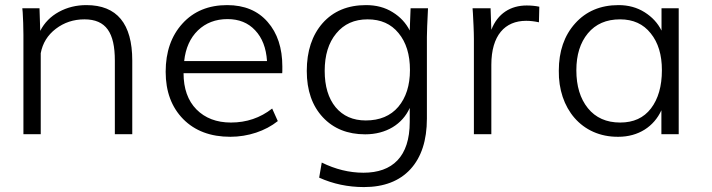

<svg xmlns="http://www.w3.org/2000/svg" viewBox="-20 -534 2832 764"><path d="M142.1 0V-322.3C149.4 -361.8 169.4 -394.5 202.1 -419.4C234.9 -444.3 272.5 -457 315.9 -457C401.9 -457 437 -403.8 437 -293V0H506.3V-293C506.3 -439.9 445.3 -513.7 323.7 -513.7C284.2 -513.7 247.6 -504.9 214.4 -486.8C181.6 -468.8 156.7 -443.8 140.1 -411.1L137.2 -501H68.8L70.3 -485.4C70.8 -474.6 71.8 -460.4 72.3 -442.9C72.8 -425.8 73.2 -410.2 73.2 -396V0Z M712.9 -291C718.3 -342.3 736.8 -383.3 767.6 -413.1C798.8 -442.9 837.9 -458 885.3 -458C930.7 -458 967.3 -443.4 995.1 -413.6C1023.4 -383.8 1039.1 -343.3 1042.5 -291ZM896.5 10.3C966.8 10.3 1036.1 -12.7 1085.4 -52.2L1063 -102.1C1015.6 -64.9 960.9 -46.4 898.9 -46.4C841.8 -46.4 795.9 -64 761.7 -98.6C727.5 -133.3 710.4 -181.6 710.4 -242.7H1103C1103.5 -246.1 1103.5 -254.9 1103.5 -269C1103.5 -342.8 1084 -402.3 1044.9 -446.8C1006.3 -491.2 952.6 -513.7 883.8 -513.7C810.1 -513.7 750.5 -489.3 706.1 -440.4C661.6 -391.6 639.2 -327.6 639.2 -248.5C639.2 -169.9 662.6 -107.4 709 -60.1C755.4 -13.2 817.9 10.3 896.5 10.3Z M1435.5 -54.7C1384.8 -54.7 1344.7 -72.3 1315.4 -107.4C1286.6 -142.6 1272 -190.9 1272 -252C1272 -314 1287.1 -363.8 1317.9 -400.9C1348.6 -438.5 1390.1 -457 1442.9 -457C1495.1 -457 1536.1 -439 1565.9 -402.3C1596.2 -365.7 1611.3 -316.9 1611.3 -255.4C1611.3 -194.3 1595.7 -145.5 1564.9 -108.9C1534.2 -72.8 1490.7 -54.7 1435.5 -54.7ZM1428.2 210.4C1507.8 210.4 1569.8 186.5 1613.3 139.2C1656.7 91.8 1678.7 24.4 1678.7 -62V-387.2C1678.7 -405.3 1680.2 -443.4 1683.1 -501H1613.8L1610.4 -412.6C1595.2 -442.4 1572.8 -466.8 1542.5 -485.4C1512.2 -504.4 1477.1 -513.7 1436.5 -513.7C1363.8 -513.7 1306.2 -489.7 1263.7 -441.9C1221.7 -394 1200.7 -330.6 1200.7 -251.5C1200.7 -174.3 1222.2 -112.8 1264.6 -67.4C1307.1 -22 1363.3 0.5 1433.1 0.5C1517.1 0.5 1581.5 -40 1610.4 -104.5V-48.8C1610.4 89.4 1541.5 153.3 1426.3 153.3C1370.1 153.3 1314.5 139.6 1260.3 112.8L1250 172.9C1305.2 197.8 1364.7 210.4 1428.2 210.4Z M1935.1 0V-275.9C1935.1 -393.6 1989.3 -451.2 2073.7 -451.2C2089.8 -451.2 2106.4 -449.2 2124.5 -445.3L2126 -507.3C2109.9 -510.7 2093.3 -512.2 2075.7 -512.2C2011.7 -512.2 1960.4 -480.5 1935.1 -415.5L1932.1 -501H1860.4L1861.8 -481.4L1864.3 -431.2C1865.2 -411.1 1865.7 -393.6 1865.7 -378.4V0Z M2447.8 -46.4C2393.1 -46.4 2350.1 -65.4 2319.3 -103.5C2288.6 -141.6 2273.4 -191.9 2273.4 -254.4C2273.4 -315.4 2288.6 -364.3 2319.3 -401.4C2350.1 -438.5 2392.6 -457 2447.3 -457C2499.5 -457 2540 -438.5 2569.3 -401.4C2599.1 -364.7 2613.8 -315.9 2613.8 -254.9C2613.8 -190.9 2599.1 -140.1 2570.3 -102.5C2541.5 -64.9 2501 -46.4 2447.8 -46.4ZM2440.4 10.3C2520.5 10.3 2582 -30.3 2611.8 -95.2V0H2680.7V-501H2612.3V-412.1C2597.7 -441.9 2575.2 -466.3 2544.9 -485.4C2514.6 -504.4 2480 -513.7 2441.4 -513.7C2369.6 -513.7 2312 -489.3 2268.6 -440.9C2225.1 -392.6 2203.6 -329.6 2203.6 -252.9C2201.2 -103.5 2293.9 11.7 2440.4 10.3Z"/></svg>

Font: Ride Light
Style: Regular
Weight: 300
Version: Version 3.000